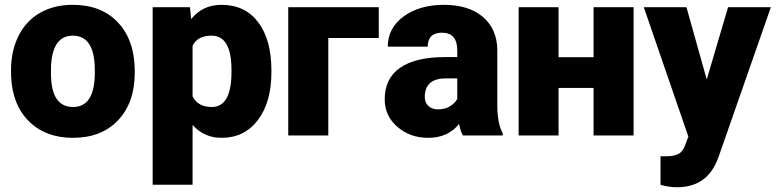

<svg xmlns="http://www.w3.org/2000/svg" viewBox="-20 -558 3196 791"><path d="M25.4 -269Q25.4 -348.1 56.2 -409.9Q86.9 -471.7 144.5 -504.9Q202.1 -538.1 279.8 -538.1Q398.4 -538.1 466.8 -464.6Q535.2 -391.1 535.2 -264.6V-258.8Q535.2 -135.3 466.6 -62.7Q397.9 9.8 280.8 9.8Q168 9.8 99.6 -57.9Q31.2 -125.5 25.9 -241.2ZM189.9 -258.8Q189.9 -185.5 212.9 -151.4Q235.8 -117.2 280.8 -117.2Q368.7 -117.2 370.6 -252.4V-269Q370.6 -411.1 279.8 -411.1Q197.3 -411.1 190.4 -288.6Z M1098.1 -260.3Q1098.1 -137.2 1042.7 -63.7Q987.3 9.8 893.1 9.8Q820.3 9.8 773.4 -43.5V203.1H608.9V-528.3H762.7L767.6 -479.5Q814.9 -538.1 892.1 -538.1Q989.7 -538.1 1043.9 -466.1Q1098.1 -394 1098.1 -268.1ZM933.6 -270.5Q933.6 -411.1 851.6 -411.1Q793 -411.1 773.4 -369.1V-161.1Q794.9 -117.2 852.5 -117.2Q931.2 -117.2 933.6 -252.9Z M1540.5 -401.4H1332.5V0H1167.5V-528.3H1540.5Z M1886.7 0Q1877.9 -16.1 1871.1 -47.4Q1825.7 9.8 1744.1 9.8Q1669.4 9.8 1617.2 -35.4Q1564.9 -80.6 1564.9 -148.9Q1564.9 -234.9 1628.4 -278.8Q1691.9 -322.8 1813 -322.8H1863.8V-350.6Q1863.8 -423.3 1800.8 -423.3Q1742.2 -423.3 1742.2 -365.7H1577.6Q1577.6 -442.4 1642.8 -490.2Q1708 -538.1 1809.1 -538.1Q1910.2 -538.1 1968.8 -488.8Q2027.3 -439.5 2028.8 -353.5V-119.6Q2029.8 -46.9 2051.3 -8.3V0ZM1783.7 -107.4Q1814.5 -107.4 1834.7 -120.6Q1855 -133.8 1863.8 -150.4V-234.9H1815.9Q1730 -234.9 1730 -157.7Q1730 -135.3 1745.1 -121.3Q1760.3 -107.4 1783.7 -107.4Z M2590.3 0H2425.3V-195.8H2281.2V0H2116.7V-528.3H2281.2V-322.3H2425.3V-528.3H2590.3Z M2891.6 -230.5 2979.5 -528.3H3155.8L2940.4 88.4L2931.2 110.8Q2885.3 213.4 2769 213.4Q2736.8 213.4 2701.2 203.6V85.9H2722.7Q2757.3 85.9 2775.6 75.9Q2793.9 65.9 2802.7 40L2815.9 4.9L2632.3 -528.3H2808.1Z"/></svg>

Font: Roboto
Style: Regular
Weight: 900
Designer: Google
Version: Version 2.001171; 2014